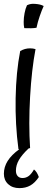

<svg xmlns="http://www.w3.org/2000/svg" viewBox="-31 -761 257 989"><path d="M194 -730Q184 -708 173.5 -677.5Q163 -647 157 -618Q146 -616 129 -615.5Q112 -615 94 -616Q92 -625 91.5 -632.5Q91 -640 91 -648Q91 -669 95.5 -693Q100 -717 108 -734Q119 -739 128 -740.5Q137 -742 150 -741Q164 -740 174.5 -737.5Q185 -735 194 -730ZM169 151Q149 181 125 194.5Q101 208 69 208Q33 208 11 187.5Q-11 167 -11 134Q-11 99 8.5 68Q28 37 68 8L64 7Q47 -120 49.5 -255.5Q52 -391 73 -498Q85 -505 97.5 -508.5Q110 -512 124 -512Q132 -512 138.5 -511Q145 -510 152 -508Q132 -403 124 -262Q116 -121 124 1Q123 2 121.5 2.5Q120 3 116 4Q82 36 66.5 63Q51 90 51 118Q51 136 60 146Q69 156 85 156Q103 156 117 145.5Q131 135 144 112Q152 118 158 127.5Q164 137 169 151Z"/></svg>

Font: Atma
Style: Regular
Weight: 400
Designer: Gregori Vincens, Jeremie Hornus, Riccardo Olocco, Yoann Minet.
Foundry: black foundry
Version: Version 1.102;PS 1.100;hotconv 1.0.86;makeotf.lib2.5.63406